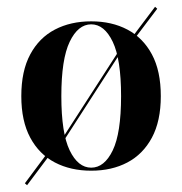

<svg xmlns="http://www.w3.org/2000/svg" viewBox="-20 -491 537 565"><path d="M150.8 -50.8 146 -56.5 346.8 -367.7 351.6 -362.1ZM59.7 54 53.2 48.4 130.6 -55.6 137.1 -49.2ZM365.3 -362.9 359.7 -369.4 436.3 -471 442.7 -465.3ZM248.4 11.3Q187.9 11.3 141.5 -12.9Q95.2 -37.1 69 -85.9Q42.7 -134.7 42.7 -208.1Q42.7 -282.3 69 -331Q95.2 -379.8 141.5 -404Q187.9 -428.2 248.4 -428.2Q308.9 -428.2 354.8 -404Q400.8 -379.8 427 -331Q453.2 -282.3 453.2 -208.1Q453.2 -134.7 427 -85.9Q400.8 -37.1 354.8 -12.9Q308.9 11.3 248.4 11.3ZM248.4 2.4Q287.1 2.4 311.7 -48.4Q336.3 -99.2 336.3 -208.1Q336.3 -316.9 311.7 -368.1Q287.1 -419.4 248.4 -419.4Q209.7 -419.4 185.1 -368.1Q160.5 -316.9 160.5 -208.1Q160.5 -99.2 185.1 -48.4Q209.7 2.4 248.4 2.4Z"/></svg>

Font: Playfair 144pt
Style: Bold
Weight: 700
Version: Version 2.001;gftools[0.9.30]